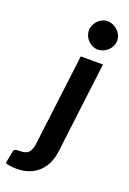

<svg xmlns="http://www.w3.org/2000/svg" viewBox="-243 -758 662 984"><g transform="rotate(20 88.5 -266.5)"><path d="M217.8 -484.9 156.7 11.7Q152.8 43.9 140.4 72.8Q127.9 101.6 106.7 122.8Q85.4 144 54.9 156.5Q24.4 168.9 -15.1 168.9Q-35.2 168.9 -49.3 166.7Q-63.5 164.6 -77.6 160.2L-64.9 93.8Q-63 84 -56.4 80.8Q-49.8 77.6 -32.7 77.6Q-16.1 77.6 -4.2 74.5Q7.8 71.3 15.6 63.5Q23.4 55.7 28.1 43.2Q32.7 30.8 35.2 11.7L96.7 -484.9ZM244.6 -623.5Q244.6 -607.9 237.8 -594Q231 -580.1 220 -569.8Q209 -559.6 194.8 -553.5Q180.7 -547.4 166 -547.4Q151.4 -547.4 137.7 -553.5Q124 -559.6 113.5 -570.1Q103 -580.6 96.7 -594.7Q90.3 -608.9 90.3 -624.5Q90.3 -640.1 96.7 -654.3Q103 -668.5 113.3 -679Q123.5 -689.5 137.2 -695.6Q150.9 -701.7 165.5 -701.7Q180.7 -701.7 195.1 -695.3Q209.5 -689 220.5 -678.5Q231.4 -668 238 -653.8Q244.6 -639.6 244.6 -623.5Z"/></g></svg>

Font: Carlito
Style: Bold Italic
Weight: 700
Italic angle: -7°
Designer: Lukasz Dziedzic
Foundry: tyPoland Lukasz Dziedzic
Version: Version 1.104